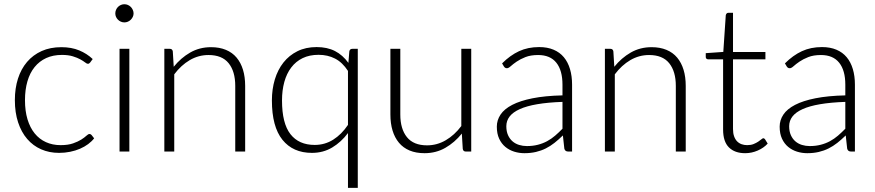

<svg xmlns="http://www.w3.org/2000/svg" viewBox="-20 -734 4238 930"><path d="M416.5 -431Q414 -428.5 411.8 -426.8Q409.5 -425 405.5 -425Q400.5 -425 392 -431.8Q383.5 -438.5 369 -446.5Q354.5 -454.5 332.8 -461.2Q311 -468 280 -468Q237 -468 203.8 -452.8Q170.5 -437.5 147.5 -409Q124.5 -380.5 112.8 -340Q101 -299.5 101 -249Q101 -196.5 113.2 -156Q125.5 -115.5 148 -87.8Q170.5 -60 202.5 -45.5Q234.5 -31 273.5 -31Q309.5 -31 333.8 -39.5Q358 -48 373.8 -58Q389.5 -68 398.5 -76.5Q407.5 -85 413.5 -85Q419.5 -85 423.5 -80L436 -64Q424.5 -49 407 -36Q389.5 -23 367.5 -13.5Q345.5 -4 319.8 1.2Q294 6.5 266 6.5Q218.5 6.5 179.2 -10.8Q140 -28 111.8 -60.8Q83.5 -93.5 67.8 -141Q52 -188.5 52 -249Q52 -306 67 -353Q82 -400 111 -434Q140 -468 181.8 -486.8Q223.5 -505.5 277.5 -505.5Q326 -505.5 363.5 -490Q401 -474.5 429 -448Z M606.5 -497.5V0H559V-497.5ZM627 -669Q627 -660 623.2 -652.2Q619.5 -644.5 613.5 -638.5Q607.5 -632.5 599.5 -629Q591.5 -625.5 582.5 -625.5Q573.5 -625.5 565.5 -629Q557.5 -632.5 551.5 -638.5Q545.5 -644.5 542 -652.2Q538.5 -660 538.5 -669Q538.5 -678 542 -686.2Q545.5 -694.5 551.5 -700.5Q557.5 -706.5 565.5 -710Q573.5 -713.5 582.5 -713.5Q591.5 -713.5 599.5 -710Q607.5 -706.5 613.5 -700.5Q619.5 -694.5 623.2 -686.2Q627 -678 627 -669Z M821.5 -410.5Q856 -453.5 901.2 -479.5Q946.5 -505.5 1002 -505.5Q1043 -505.5 1074.2 -492.5Q1105.5 -479.5 1126 -455Q1146.5 -430.5 1157 -396Q1167.5 -361.5 1167.5 -318V0H1119.5V-318Q1119.5 -388 1087.5 -427.8Q1055.5 -467.5 990 -467.5Q941.5 -467.5 899.2 -442.8Q857 -418 824 -374V0H776V-497.5H802.5Q815 -497.5 817 -485Z M1665.5 -390.5Q1638.5 -432 1603 -450.2Q1567.5 -468.5 1523 -468.5Q1479 -468.5 1446 -452.5Q1413 -436.5 1390.8 -407.2Q1368.5 -378 1357.2 -337.2Q1346 -296.5 1346 -247.5Q1346 -136.5 1386.8 -84.2Q1427.5 -32 1504.5 -32Q1553.5 -32 1594 -57.5Q1634.5 -83 1665.5 -129ZM1713 -497.5V176H1665.5V-89.5Q1632.5 -45.5 1589 -19.5Q1545.5 6.5 1491 6.5Q1399 6.5 1348 -57Q1297 -120.5 1297 -247.5Q1297 -302 1311.2 -349.2Q1325.5 -396.5 1353 -431.2Q1380.5 -466 1420.8 -486Q1461 -506 1513.5 -506Q1565 -506 1602.5 -486.8Q1640 -467.5 1667.5 -429.5L1672 -485Q1674 -497.5 1687 -497.5Z M2262.5 -497.5V0H2236Q2223.5 0 2221.5 -13L2217 -87Q2182.5 -44 2137.2 -18Q2092 8 2036.5 8Q1995 8 1964 -5Q1933 -18 1912.5 -42.5Q1892 -67 1881.5 -101.5Q1871 -136 1871 -179.5V-497.5H1919V-179.5Q1919 -109.5 1951 -69.8Q1983 -30 2048.5 -30Q2097 -30 2139.2 -54.8Q2181.5 -79.5 2214.5 -123.5V-497.5Z M2704.5 -240.5Q2633.5 -238 2582.2 -229.2Q2531 -220.5 2497.8 -205.5Q2464.5 -190.5 2448.5 -169.8Q2432.5 -149 2432.5 -122.5Q2432.5 -97.5 2440.8 -79.2Q2449 -61 2462.8 -49.2Q2476.5 -37.5 2494.5 -32Q2512.5 -26.5 2532 -26.5Q2561 -26.5 2585.2 -32.8Q2609.5 -39 2630.2 -50.2Q2651 -61.5 2669 -77Q2687 -92.5 2704.5 -110.5ZM2412 -427Q2451 -466 2494 -486Q2537 -506 2591.5 -506Q2631.5 -506 2661.5 -493.2Q2691.5 -480.5 2711.2 -456.8Q2731 -433 2741 -399.2Q2751 -365.5 2751 -324V0H2732Q2717 0 2713.5 -14L2706.5 -78Q2686 -58 2665.8 -42Q2645.5 -26 2623.5 -15Q2601.5 -4 2576 2Q2550.5 8 2520 8Q2494.5 8 2470.5 0.5Q2446.5 -7 2427.8 -22.5Q2409 -38 2397.8 -62.2Q2386.5 -86.5 2386.5 -120.5Q2386.5 -152 2404.5 -179Q2422.5 -206 2461 -226Q2499.5 -246 2559.8 -258Q2620 -270 2704.5 -272V-324Q2704.5 -393 2674.8 -430.2Q2645 -467.5 2586.5 -467.5Q2550.5 -467.5 2525.2 -457.5Q2500 -447.5 2482.5 -435.5Q2465 -423.5 2454 -413.5Q2443 -403.5 2435.5 -403.5Q2430 -403.5 2426.5 -406Q2423 -408.5 2420.5 -412.5Z M2955.5 -410.5Q2990 -453.5 3035.2 -479.5Q3080.5 -505.5 3136 -505.5Q3177 -505.5 3208.2 -492.5Q3239.5 -479.5 3260 -455Q3280.5 -430.5 3291 -396Q3301.5 -361.5 3301.5 -318V0H3253.5V-318Q3253.5 -388 3221.5 -427.8Q3189.5 -467.5 3124 -467.5Q3075.5 -467.5 3033.2 -442.8Q2991 -418 2958 -374V0H2910V-497.5H2936.5Q2949 -497.5 2951 -485Z M3589.5 8Q3539 8 3510.8 -20Q3482.5 -48 3482.5 -106.5V-446.5H3411Q3405.5 -446.5 3402 -449.5Q3398.5 -452.5 3398.5 -458V-476.5L3483.5 -482.5L3495.5 -660.5Q3496.5 -665 3499.5 -668.5Q3502.5 -672 3508 -672H3530.5V-482H3687.5V-446.5H3530.5V-109Q3530.5 -88.5 3535.8 -73.8Q3541 -59 3550.2 -49.5Q3559.5 -40 3572 -35.5Q3584.5 -31 3599 -31Q3617 -31 3630 -36.2Q3643 -41.5 3652.5 -47.8Q3662 -54 3668 -59.2Q3674 -64.5 3677.5 -64.5Q3681.5 -64.5 3685.5 -59.5L3698.5 -38.5Q3679.5 -17.5 3650.2 -4.8Q3621 8 3589.5 8Z M4074.5 -240.5Q4003.5 -238 3952.2 -229.2Q3901 -220.5 3867.8 -205.5Q3834.5 -190.5 3818.5 -169.8Q3802.5 -149 3802.5 -122.5Q3802.5 -97.5 3810.8 -79.2Q3819 -61 3832.8 -49.2Q3846.5 -37.5 3864.5 -32Q3882.5 -26.5 3902 -26.5Q3931 -26.5 3955.2 -32.8Q3979.5 -39 4000.2 -50.2Q4021 -61.5 4039 -77Q4057 -92.5 4074.5 -110.5ZM3782 -427Q3821 -466 3864 -486Q3907 -506 3961.5 -506Q4001.5 -506 4031.5 -493.2Q4061.5 -480.5 4081.2 -456.8Q4101 -433 4111 -399.2Q4121 -365.5 4121 -324V0H4102Q4087 0 4083.5 -14L4076.5 -78Q4056 -58 4035.8 -42Q4015.5 -26 3993.5 -15Q3971.5 -4 3946 2Q3920.5 8 3890 8Q3864.5 8 3840.5 0.5Q3816.5 -7 3797.8 -22.5Q3779 -38 3767.8 -62.2Q3756.5 -86.5 3756.5 -120.5Q3756.5 -152 3774.5 -179Q3792.5 -206 3831 -226Q3869.5 -246 3929.8 -258Q3990 -270 4074.5 -272V-324Q4074.5 -393 4044.8 -430.2Q4015 -467.5 3956.5 -467.5Q3920.5 -467.5 3895.2 -457.5Q3870 -447.5 3852.5 -435.5Q3835 -423.5 3824 -413.5Q3813 -403.5 3805.5 -403.5Q3800 -403.5 3796.5 -406Q3793 -408.5 3790.5 -412.5Z"/></svg>

Font: Lato 2
Style: Regular
Weight: 300
Designer: Lukasz Dziedzic with Adam Twardoch and Botio Nikoltchev
Foundry: tyPoland Lukasz Dziedzic
Version: Version 2.015; 2015-08-06; http://www.latofonts.com/